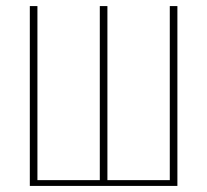

<svg xmlns="http://www.w3.org/2000/svg" viewBox="-20 -611 681 631"><path d="M78 0V-591H103V-19H308V-591H333V-19H538V-591H563V0Z"/></svg>

Font: Alumni Sans SC Thin
Style: Regular
Weight: 100
Designer: Robert E. Leuschke
Foundry: Robert E. Leuschke
Version: Version 1.018